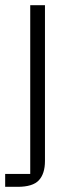

<svg xmlns="http://www.w3.org/2000/svg" viewBox="-20 -521 278 743"><path d="M154 102Q154 151 130.5 176.5Q107 202 48 202H0V152H97V-501H154Z"/></svg>

Font: 42dot Sans Light
Style: Regular
Weight: 300
Designer: 42dot
Version: Version 1.000